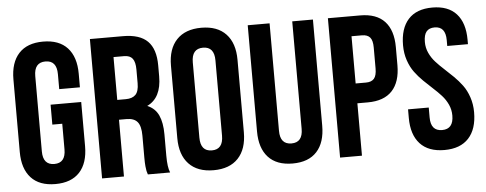

<svg xmlns="http://www.w3.org/2000/svg" viewBox="-48 -830 2433 961"><g transform="rotate(-5 1168.0 -349.5)"><path d="M205.1 -290V-390.1H358.9V-168Q358.9 -83.5 316.9 -37.8Q274.9 7.8 194.8 7.8Q114.7 7.8 72.8 -37.8Q30.8 -83.5 30.8 -168V-532.2Q30.8 -616.7 72.8 -662.4Q114.7 -708 194.8 -708Q274.9 -708 316.9 -662.4Q358.9 -616.7 358.9 -532.2V-463.9H254.9V-539.1Q254.9 -607.9 198.2 -607.9Q141.1 -607.9 141.1 -539.1V-161.1Q141.1 -92.8 198.2 -92.8Q254.9 -92.8 254.9 -161.1V-290Z M771.5 0H659.7Q655.8 -12.2 654.3 -18.3Q652.8 -24.4 651.1 -41.7Q649.4 -59.1 649.4 -85.9V-195.8Q649.4 -244.1 632.3 -264.6Q615.2 -285.2 577.6 -285.2H539.6V0H429.7V-700.2H595.7Q680.2 -700.2 719.5 -660.6Q758.8 -621.1 758.8 -539.1V-483.9Q758.8 -376 686.5 -341.8Q726.1 -325.2 742.9 -288.1Q759.8 -251 759.8 -192.9V-85Q759.8 -26.9 771.5 0ZM592.8 -600.1H539.6V-384.8H582.5Q615.2 -384.8 631.8 -401.6Q648.4 -418.5 648.4 -459V-527.8Q648.4 -565.4 635.3 -582.8Q622.1 -600.1 592.8 -600.1Z M932.6 -539.1V-161.1Q932.6 -91.8 989.7 -91.8Q1046.4 -91.8 1046.4 -161.1V-539.1Q1046.4 -607.9 989.7 -607.9Q932.6 -607.9 932.6 -539.1ZM822.3 -168V-532.2Q822.3 -616.2 865.7 -662.1Q909.2 -708 989.7 -708Q1070.3 -708 1113.5 -662.1Q1156.7 -616.2 1156.7 -532.2V-168Q1156.7 -84 1113.5 -38.1Q1070.3 7.8 989.7 7.8Q909.2 7.8 865.7 -38.1Q822.3 -84 822.3 -168Z M1222.7 -700.2H1332.5V-160.2Q1332.5 -91.8 1389.6 -91.8Q1446.3 -91.8 1446.3 -160.2V-700.2H1550.3V-167Q1550.3 -82.5 1508.5 -36.9Q1466.8 8.8 1386.7 8.8Q1306.6 8.8 1264.6 -36.9Q1222.7 -82.5 1222.7 -167Z M1787.6 -700.2Q1869.1 -700.2 1910.4 -655.8Q1951.7 -611.3 1951.7 -526.9V-436Q1951.7 -351.6 1910.4 -307.4Q1869.1 -263.2 1787.6 -263.2H1735.4V0H1625.5V-700.2ZM1787.6 -600.1H1735.4V-362.8H1787.6Q1814.9 -362.8 1828.1 -377.9Q1841.3 -393.1 1841.3 -429.2V-534.2Q1841.3 -570.3 1828.1 -585.2Q1814.9 -600.1 1787.6 -600.1Z M1988.3 -532.2Q1988.3 -616.7 2029.5 -662.4Q2070.8 -708 2150.4 -708Q2230 -708 2271.2 -662.4Q2312.5 -616.7 2312.5 -532.2V-509.8H2208.5V-539.1Q2208.5 -607.9 2153.3 -607.9Q2126 -607.9 2112.3 -591.6Q2098.6 -575.2 2098.6 -539.1Q2098.6 -509.8 2110.6 -483.9Q2122.6 -458 2141.4 -437.3Q2160.2 -416.5 2183.1 -395.8Q2206.1 -375 2229 -352.3Q2252 -329.6 2270.8 -304.2Q2289.6 -278.8 2301.5 -243.7Q2313.5 -208.5 2313.5 -168Q2313.5 -83.5 2271.5 -37.8Q2229.5 7.8 2149.4 7.8Q2069.3 7.8 2027.3 -37.8Q1985.4 -83.5 1985.4 -168V-210.9H2089.4V-161.1Q2089.4 -92.8 2146.5 -92.8Q2203.6 -92.8 2203.6 -161.1Q2203.6 -190.4 2191.7 -216.3Q2179.7 -242.2 2160.9 -262.9Q2142.1 -283.7 2119.1 -304.4Q2096.2 -325.2 2073 -347.9Q2049.8 -370.6 2031 -396Q2012.2 -421.4 2000.2 -456.5Q1988.3 -491.7 1988.3 -532.2Z"/></g></svg>

Font: Bebas Neue Bold
Style: Regular
Weight: 700
Designer: Ryoichi Tsunekawa
Foundry: Ryoichi Tsunekawa
Version: Version 1.300